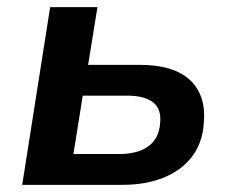

<svg xmlns="http://www.w3.org/2000/svg" viewBox="-20 -516 646 536"><path d="M42 0 120 -496H252L226 -335H369Q465 -335 510.5 -292.5Q556 -250 549 -172Q545 -116 515.5 -78Q486 -40 436.5 -20Q387 0 322 0ZM185 -86H313Q364 -86 394 -107.5Q424 -129 427 -172Q431 -213 406.5 -231Q382 -249 335 -249H211Z"/></svg>

Font: Nunito Sans 9pt
Style: Bold Italic
Weight: 700
Italic angle: -9°
Version: Version 3.101;gftools[0.9.27]